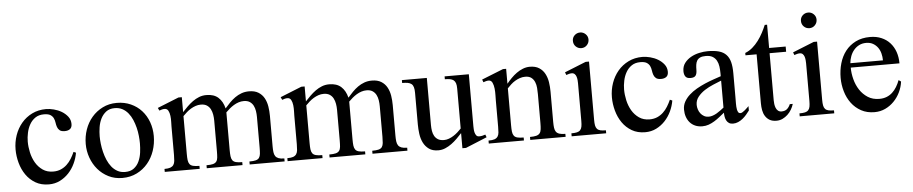

<svg xmlns="http://www.w3.org/2000/svg" viewBox="-35 -696 4345 914"><g transform="rotate(-5 2137.0 -239.0)"><path d="M310.1 -127.9Q305.7 -101.6 293.9 -76.7Q282.2 -51.8 263.9 -32.2Q245.6 -12.7 221.7 -0.7Q197.8 11.2 168.9 11.2Q132.3 11.2 105.2 -4.6Q78.1 -20.5 60.3 -46.1Q42.5 -71.8 33.7 -103.8Q24.9 -135.7 24.9 -168Q24.9 -203.1 36.1 -235.6Q47.4 -268.1 68.4 -293Q89.4 -317.9 119.1 -332.5Q148.9 -347.2 186 -347.2Q203.1 -347.2 223.1 -342Q243.2 -336.9 260.3 -326.7Q277.3 -316.4 289.1 -301.3Q300.8 -286.1 300.8 -266.1Q300.8 -249.5 291.3 -242.2Q281.7 -234.9 266.1 -234.9Q249.5 -234.9 241.7 -241.5Q233.9 -248 230.5 -257.8Q227.1 -267.6 225.6 -279.1Q224.1 -290.5 219.5 -300.3Q214.8 -310.1 204.6 -316.7Q194.3 -323.2 173.8 -323.2Q149.4 -323.2 132.6 -311.8Q115.7 -300.3 105.5 -282.2Q95.2 -264.2 90.6 -242.4Q85.9 -220.7 85.9 -200.2Q85.9 -175.3 91.8 -148.4Q97.7 -121.6 110.8 -99.1Q124 -76.7 144.8 -62.3Q165.5 -47.9 194.8 -47.9Q215.3 -47.9 231.4 -54.9Q247.6 -62 260 -73.7Q272.5 -85.4 282 -100.8Q291.5 -116.2 298.8 -132.8Z M686 -174.8Q686 -138.2 674.6 -104.5Q663.1 -70.8 641.6 -45.2Q620.1 -19.5 589.4 -4.2Q558.6 11.2 520 11.2Q483.4 11.2 453.9 -3.7Q424.3 -18.6 403.6 -43Q382.8 -67.4 371.3 -99.1Q359.9 -130.9 359.9 -165Q359.9 -200.7 371.3 -233.6Q382.8 -266.6 404.3 -291.7Q425.8 -316.9 456.1 -332Q486.3 -347.2 523.9 -347.2Q560.5 -347.2 590.6 -333.7Q620.6 -320.3 641.8 -296.9Q663.1 -273.4 674.6 -241.9Q686 -210.4 686 -174.8ZM617.2 -146Q617.2 -162.1 615.2 -181.6Q613.3 -201.2 608.4 -220.9Q603.5 -240.7 595.7 -259Q587.9 -277.3 576.2 -291.7Q564.5 -306.2 548.6 -314.7Q532.7 -323.2 511.7 -323.2Q486.8 -323.2 470.7 -310.8Q454.6 -298.3 445.3 -279.5Q436 -260.7 432.6 -238.3Q429.2 -215.8 429.2 -195.8Q429.2 -179.7 431.4 -160.2Q433.6 -140.6 438.5 -120.6Q443.4 -100.6 451.4 -81.8Q459.5 -63 471.2 -48.3Q482.9 -33.7 498.8 -24.9Q514.6 -16.1 535.2 -16.1Q561.5 -16.1 577.6 -28.6Q593.8 -41 602.5 -60.3Q611.3 -79.6 614.3 -102.5Q617.2 -125.5 617.2 -146Z M1128.9 0V-14.2Q1148.4 -14.2 1159.4 -17.1Q1170.4 -20 1175.5 -27.3Q1180.7 -34.7 1181.9 -46.6Q1183.1 -58.6 1183.1 -76.2V-222.2Q1183.1 -236.3 1180.9 -250.7Q1178.7 -265.1 1172.6 -276.9Q1166.5 -288.6 1155.5 -295.9Q1144.5 -303.2 1127 -303.2Q1114.3 -303.2 1102.3 -299.3Q1090.3 -295.4 1079.3 -288.8Q1068.4 -282.2 1058.6 -273.9Q1048.8 -265.6 1040 -256.8V-76.2Q1040 -58.6 1041.5 -46.6Q1043 -34.7 1048.3 -27.3Q1053.7 -20 1064.7 -17.1Q1075.7 -14.2 1094.7 -14.2V0H923.8V-14.2Q943.8 -14.2 954.8 -17.1Q965.8 -20 971.2 -27.1Q976.6 -34.2 977.8 -46.1Q979 -58.1 979 -76.2V-222.2Q979 -236.8 976.6 -251.5Q974.1 -266.1 968 -277.8Q961.9 -289.6 950.7 -296.9Q939.5 -304.2 921.9 -304.2Q908.7 -304.2 896.7 -300Q884.8 -295.9 873.8 -289.3Q862.8 -282.7 853.3 -274.2Q843.8 -265.6 835 -256.8V-76.2Q835 -58.6 836.4 -46.6Q837.9 -34.7 843.3 -27.3Q848.6 -20 859.9 -17.1Q871.1 -14.2 890.1 -14.2V0H723.1V-14.2Q741.2 -14.2 751.2 -17.8Q761.2 -21.5 766.4 -29.1Q771.5 -36.6 772.7 -48.3Q773.9 -60.1 773.9 -76.2V-212.9Q773.9 -220.2 774.4 -234.6Q774.9 -249 773.2 -263.4Q771.5 -277.8 765.9 -288.3Q760.3 -298.8 748 -298.8Q741.7 -298.8 735.4 -297.1Q729 -295.4 723.1 -293L716.8 -306.2L818.8 -347.2H835V-275.9Q846.7 -288.6 859.6 -301.3Q872.6 -314 886.7 -324.2Q900.9 -334.5 917 -340.8Q933.1 -347.2 952.1 -347.2Q988.3 -347.2 1009 -328.4Q1029.8 -309.6 1038.1 -275.9Q1049.8 -289.6 1062.3 -302.2Q1074.7 -314.9 1088.9 -325Q1103 -335 1119.6 -341.1Q1136.2 -347.2 1155.8 -347.2Q1183.1 -347.2 1200.7 -336.2Q1218.3 -325.2 1228 -307.6Q1237.8 -290 1241.5 -267.6Q1245.1 -245.1 1245.1 -222.2V-76.2Q1245.1 -60.5 1246.6 -48.8Q1248 -37.1 1253.2 -29.5Q1258.3 -22 1268.3 -18.1Q1278.3 -14.2 1295.9 -14.2V0Z M1715.8 0V-14.2Q1735.4 -14.2 1746.3 -17.1Q1757.3 -20 1762.5 -27.3Q1767.6 -34.7 1768.8 -46.6Q1770 -58.6 1770 -76.2V-222.2Q1770 -236.3 1767.8 -250.7Q1765.6 -265.1 1759.5 -276.9Q1753.4 -288.6 1742.4 -295.9Q1731.4 -303.2 1713.9 -303.2Q1701.2 -303.2 1689.2 -299.3Q1677.2 -295.4 1666.3 -288.8Q1655.3 -282.2 1645.5 -273.9Q1635.7 -265.6 1627 -256.8V-76.2Q1627 -58.6 1628.4 -46.6Q1629.9 -34.7 1635.3 -27.3Q1640.6 -20 1651.6 -17.1Q1662.6 -14.2 1681.6 -14.2V0H1510.7V-14.2Q1530.8 -14.2 1541.7 -17.1Q1552.7 -20 1558.1 -27.1Q1563.5 -34.2 1564.7 -46.1Q1565.9 -58.1 1565.9 -76.2V-222.2Q1565.9 -236.8 1563.5 -251.5Q1561 -266.1 1554.9 -277.8Q1548.8 -289.6 1537.6 -296.9Q1526.4 -304.2 1508.8 -304.2Q1495.6 -304.2 1483.6 -300Q1471.7 -295.9 1460.7 -289.3Q1449.7 -282.7 1440.2 -274.2Q1430.7 -265.6 1421.9 -256.8V-76.2Q1421.9 -58.6 1423.3 -46.6Q1424.8 -34.7 1430.2 -27.3Q1435.5 -20 1446.8 -17.1Q1458 -14.2 1477.1 -14.2V0H1310.1V-14.2Q1328.1 -14.2 1338.1 -17.8Q1348.1 -21.5 1353.3 -29.1Q1358.4 -36.6 1359.6 -48.3Q1360.8 -60.1 1360.8 -76.2V-212.9Q1360.8 -220.2 1361.3 -234.6Q1361.8 -249 1360.1 -263.4Q1358.4 -277.8 1352.8 -288.3Q1347.2 -298.8 1335 -298.8Q1328.6 -298.8 1322.3 -297.1Q1315.9 -295.4 1310.1 -293L1303.7 -306.2L1405.8 -347.2H1421.9V-275.9Q1433.6 -288.6 1446.5 -301.3Q1459.5 -314 1473.6 -324.2Q1487.8 -334.5 1503.9 -340.8Q1520 -347.2 1539.1 -347.2Q1575.2 -347.2 1595.9 -328.4Q1616.7 -309.6 1625 -275.9Q1636.7 -289.6 1649.2 -302.2Q1661.6 -314.9 1675.8 -325Q1689.9 -335 1706.5 -341.1Q1723.1 -347.2 1742.7 -347.2Q1770 -347.2 1787.6 -336.2Q1805.2 -325.2 1814.9 -307.6Q1824.7 -290 1828.4 -267.6Q1832 -245.1 1832 -222.2V-76.2Q1832 -60.5 1833.5 -48.8Q1835 -37.1 1840.1 -29.5Q1845.2 -22 1855.2 -18.1Q1865.2 -14.2 1882.8 -14.2V0Z M2161.6 11.2H2144.5V-61Q2133.3 -48.8 2120.6 -36.1Q2107.9 -23.4 2093.5 -12.9Q2079.1 -2.4 2063.2 4.4Q2047.4 11.2 2029.8 11.2Q2002.4 11.2 1985.4 -1Q1968.3 -13.2 1958.7 -32.2Q1949.2 -51.3 1946 -74.7Q1942.9 -98.1 1942.9 -120.1V-271Q1942.9 -287.6 1939.9 -297.9Q1937 -308.1 1930.2 -313.7Q1923.3 -319.3 1912.4 -321.3Q1901.4 -323.2 1885.7 -323.2V-336.9H2004.9V-111.8Q2004.9 -97.2 2007.1 -83.5Q2009.3 -69.8 2015.4 -59.1Q2021.5 -48.3 2032.5 -41.7Q2043.5 -35.2 2060.5 -35.2Q2072.8 -35.2 2084.5 -39.6Q2096.2 -43.9 2106.9 -50.8Q2117.7 -57.6 2127.2 -66.2Q2136.7 -74.7 2144.5 -83V-273.9Q2144.5 -289.6 2141.4 -299.1Q2138.2 -308.6 2131.6 -314Q2125 -319.3 2114.5 -321.3Q2104 -323.2 2089.8 -323.2V-336.9H2205.6V-88.9Q2205.6 -83.5 2206.1 -74.7Q2206.5 -65.9 2208.7 -57.9Q2210.9 -49.8 2215.6 -43.9Q2220.2 -38.1 2228.5 -38.1Q2243.7 -38.1 2258.8 -43.9L2263.7 -30.8Z M2469.7 0V-14.2Q2488.8 -14.2 2499.8 -17.1Q2510.7 -20 2516.4 -27.1Q2522 -34.2 2523.4 -46.1Q2524.9 -58.1 2524.9 -76.2V-213.9Q2524.9 -228 2523.7 -243.7Q2522.5 -259.3 2517.1 -272.2Q2511.7 -285.2 2501 -293.5Q2490.2 -301.8 2471.7 -301.8Q2458.5 -301.8 2446.3 -297.6Q2434.1 -293.5 2423.1 -286.9Q2412.1 -280.3 2402.6 -271.5Q2393.1 -262.7 2384.8 -253.9V-76.2Q2384.8 -58.6 2386.2 -46.6Q2387.7 -34.7 2393.1 -27.3Q2398.4 -20 2409.4 -17.1Q2420.4 -14.2 2439.5 -14.2V0H2271.5V-14.2Q2290 -14.2 2300.3 -17.8Q2310.5 -21.5 2315.7 -29.1Q2320.8 -36.6 2321.8 -48.3Q2322.8 -60.1 2322.8 -76.2V-202.1Q2322.8 -210 2323.2 -226.1Q2323.7 -242.2 2322 -258.3Q2320.3 -274.4 2314.7 -286.6Q2309.1 -298.8 2296.9 -298.8Q2290.5 -298.8 2284.2 -297.1Q2277.8 -295.4 2271.5 -293L2266.6 -306.2L2369.6 -347.2H2384.8V-275.9Q2395 -288.6 2407.5 -301.3Q2419.9 -314 2434.1 -324.2Q2448.2 -334.5 2464.4 -340.8Q2480.5 -347.2 2497.6 -347.2Q2524.9 -347.2 2542.2 -335.9Q2559.6 -324.7 2569.3 -306.4Q2579.1 -288.1 2582.5 -265.6Q2585.9 -243.2 2585.9 -220.2V-76.2Q2585.9 -60.1 2587.4 -48.3Q2588.9 -36.6 2594 -29.1Q2599.1 -21.5 2609.9 -17.8Q2620.6 -14.2 2638.7 -14.2V0Z M2787.6 -452.1Q2787.6 -436.5 2776.9 -425.3Q2766.1 -414.1 2750.5 -414.1Q2734.9 -414.1 2723.9 -424.8Q2712.9 -435.5 2712.9 -452.1Q2712.9 -467.8 2723.9 -478.3Q2734.9 -488.8 2750.5 -488.8Q2765.6 -488.8 2776.6 -478Q2787.6 -467.3 2787.6 -452.1ZM2667.5 0V-14.2Q2684.1 -14.2 2694.3 -16.6Q2704.6 -19 2710.2 -25.4Q2715.8 -31.7 2717.8 -42.2Q2719.7 -52.7 2719.7 -68.8V-249Q2719.7 -255.4 2719 -263.9Q2718.3 -272.5 2715.8 -280.3Q2713.4 -288.1 2708 -293.5Q2702.6 -298.8 2693.8 -298.8Q2687.5 -298.8 2680.9 -297.1Q2674.3 -295.4 2667.5 -293L2662.6 -306.2L2764.6 -347.2H2780.8V-68.8Q2780.8 -52.7 2782.7 -42.2Q2784.7 -31.7 2790.3 -25.4Q2795.9 -19 2805.9 -16.6Q2815.9 -14.2 2832.5 -14.2V0Z M3159.7 -127.9Q3155.3 -101.6 3143.6 -76.7Q3131.8 -51.8 3113.5 -32.2Q3095.2 -12.7 3071.3 -0.7Q3047.4 11.2 3018.6 11.2Q2981.9 11.2 2954.8 -4.6Q2927.7 -20.5 2909.9 -46.1Q2892.1 -71.8 2883.3 -103.8Q2874.5 -135.7 2874.5 -168Q2874.5 -203.1 2885.7 -235.6Q2897 -268.1 2918 -293Q2939 -317.9 2968.8 -332.5Q2998.5 -347.2 3035.6 -347.2Q3052.7 -347.2 3072.8 -342Q3092.8 -336.9 3109.9 -326.7Q3127 -316.4 3138.7 -301.3Q3150.4 -286.1 3150.4 -266.1Q3150.4 -249.5 3140.9 -242.2Q3131.3 -234.9 3115.7 -234.9Q3099.1 -234.9 3091.3 -241.5Q3083.5 -248 3080.1 -257.8Q3076.7 -267.6 3075.2 -279.1Q3073.7 -290.5 3069.1 -300.3Q3064.5 -310.1 3054.2 -316.7Q3043.9 -323.2 3023.4 -323.2Q2999 -323.2 2982.2 -311.8Q2965.3 -300.3 2955.1 -282.2Q2944.8 -264.2 2940.2 -242.4Q2935.5 -220.7 2935.5 -200.2Q2935.5 -175.3 2941.4 -148.4Q2947.3 -121.6 2960.4 -99.1Q2973.6 -76.7 2994.4 -62.3Q3015.1 -47.9 3044.4 -47.9Q3064.9 -47.9 3081.1 -54.9Q3097.2 -62 3109.6 -73.7Q3122.1 -85.4 3131.6 -100.8Q3141.1 -116.2 3148.4 -132.8Z M3518.6 -48.8Q3511.7 -39.6 3503.2 -29.5Q3494.6 -19.5 3484.6 -11.5Q3474.6 -3.4 3462.9 1.7Q3451.2 6.8 3438.5 6.8Q3426.8 6.8 3419.2 2Q3411.6 -2.9 3407.2 -11Q3402.8 -19 3401.1 -28.8Q3399.4 -38.6 3399.4 -48.8Q3387.2 -39.1 3375 -29.3Q3362.8 -19.5 3349.6 -11.5Q3336.4 -3.4 3322.3 1.7Q3308.1 6.8 3291.5 6.8Q3272.5 6.8 3257.6 0.2Q3242.7 -6.3 3232.4 -18.1Q3222.2 -29.8 3216.8 -45.7Q3211.4 -61.5 3211.4 -80.1Q3211.4 -100.6 3220.9 -117.7Q3230.5 -134.8 3246.1 -148.9Q3261.7 -163.1 3281.7 -174.6Q3301.8 -186 3322.8 -195.1Q3343.8 -204.1 3363.8 -210.9Q3383.8 -217.8 3399.4 -223.1V-236.8Q3399.4 -253.9 3397.2 -269.8Q3395 -285.6 3388.2 -298.1Q3381.3 -310.5 3369.1 -317.9Q3356.9 -325.2 3336.4 -325.2Q3319.8 -325.2 3309.8 -320.6Q3299.8 -315.9 3294.7 -307.4Q3289.6 -298.8 3288.1 -287.4Q3286.6 -275.9 3286.6 -262.2Q3286.6 -245.6 3280.3 -236.3Q3273.9 -227.1 3255.4 -227.1Q3238.3 -227.1 3231.4 -236.8Q3224.6 -246.6 3224.6 -262.2Q3224.6 -285.2 3236.8 -301.3Q3249 -317.4 3267.3 -327.6Q3285.6 -337.9 3307.1 -342.5Q3328.6 -347.2 3347.7 -347.2Q3379.4 -347.2 3401.1 -341.1Q3422.9 -335 3436 -321Q3449.2 -307.1 3454.8 -285.4Q3460.4 -263.7 3460.4 -231.9V-117.2Q3460.4 -103 3460.2 -87.4Q3460 -71.8 3462.4 -58.1Q3463.9 -51.3 3467 -45.7Q3470.2 -40 3478.5 -40Q3482.9 -40 3488.5 -43.7Q3494.1 -47.4 3500 -52.2Q3505.9 -57.1 3511 -62.3Q3516.1 -67.4 3518.6 -69.8ZM3399.4 -202.1Q3382.8 -195.3 3360.8 -186.3Q3338.9 -177.2 3319.6 -164.8Q3300.3 -152.3 3286.9 -135.7Q3273.4 -119.1 3273.4 -97.2Q3273.4 -86.4 3276.9 -75.4Q3280.3 -64.5 3287.1 -55.7Q3293.9 -46.9 3303.7 -41.5Q3313.5 -36.1 3325.7 -36.1Q3335.4 -36.1 3345.5 -39.6Q3355.5 -43 3365 -48.6Q3374.5 -54.2 3383.3 -60.8Q3392.1 -67.4 3399.4 -73.2Z M3729.5 -62Q3725.6 -48.3 3717.8 -35.2Q3710 -22 3699 -11.7Q3688 -1.5 3674.6 4.9Q3661.1 11.2 3645.5 11.2Q3626 11.2 3613 3.7Q3600.1 -3.9 3592.3 -16.4Q3584.5 -28.8 3581.5 -44.9Q3578.6 -61 3578.6 -78.1V-312H3525.4V-323.2Q3544.4 -330.6 3560.3 -344.2Q3576.2 -357.9 3589.1 -375.2Q3602.1 -392.6 3612.1 -411.6Q3622.1 -430.7 3629.4 -448.2H3640.6V-336.9H3719.7V-312H3640.6V-86.9Q3640.6 -78.6 3641.8 -68.8Q3643.1 -59.1 3646.5 -50.5Q3649.9 -42 3656.5 -36.4Q3663.1 -30.8 3673.3 -30.8Q3689.9 -30.8 3699.7 -39.3Q3709.5 -47.9 3715.3 -62Z M3877.4 -452.1Q3877.4 -436.5 3866.7 -425.3Q3856 -414.1 3840.3 -414.1Q3824.7 -414.1 3813.7 -424.8Q3802.7 -435.5 3802.7 -452.1Q3802.7 -467.8 3813.7 -478.3Q3824.7 -488.8 3840.3 -488.8Q3855.5 -488.8 3866.5 -478Q3877.4 -467.3 3877.4 -452.1ZM3757.3 0V-14.2Q3773.9 -14.2 3784.2 -16.6Q3794.4 -19 3800 -25.4Q3805.7 -31.7 3807.6 -42.2Q3809.6 -52.7 3809.6 -68.8V-249Q3809.6 -255.4 3808.8 -263.9Q3808.1 -272.5 3805.7 -280.3Q3803.2 -288.1 3797.9 -293.5Q3792.5 -298.8 3783.7 -298.8Q3777.3 -298.8 3770.8 -297.1Q3764.2 -295.4 3757.3 -293L3752.4 -306.2L3854.5 -347.2H3870.6V-68.8Q3870.6 -52.7 3872.6 -42.2Q3874.5 -31.7 3880.1 -25.4Q3885.7 -19 3895.8 -16.6Q3905.8 -14.2 3922.4 -14.2V0Z M4252.4 -123Q4249 -96.7 4237.3 -72.5Q4225.6 -48.3 4207.5 -29.8Q4189.5 -11.2 4165.8 0Q4142.1 11.2 4114.3 11.2Q4078.1 11.2 4050.5 -3.9Q4022.9 -19 4004.4 -43.9Q3985.8 -68.8 3976.6 -100.6Q3967.3 -132.3 3967.3 -165Q3967.3 -201.7 3976.8 -234.6Q3986.3 -267.6 4005.6 -292.5Q4024.9 -317.4 4054.4 -332.3Q4084 -347.2 4123.5 -347.2Q4153.8 -347.2 4177.7 -336.9Q4201.7 -326.7 4218.3 -308.3Q4234.9 -290 4243.7 -264.9Q4252.4 -239.7 4252.4 -210H4019.5Q4019.5 -182.6 4026.9 -154.3Q4034.2 -126 4049.3 -102.8Q4064.5 -79.6 4087.6 -64.7Q4110.8 -49.8 4142.6 -49.8Q4162.1 -49.8 4177.5 -55.9Q4192.9 -62 4204.8 -73Q4216.8 -84 4225.8 -98.9Q4234.9 -113.8 4241.2 -130.9ZM4175.3 -231Q4175.3 -248 4171.1 -264.2Q4167 -280.3 4158 -292.7Q4148.9 -305.2 4135.3 -313Q4121.6 -320.8 4102.5 -320.8Q4083.5 -320.8 4068.8 -313.2Q4054.2 -305.7 4043.7 -293.2Q4033.2 -280.8 4027.1 -264.4Q4021 -248 4019.5 -231Z"/></g></svg>

Font: Scheherazade Urdu
Style: Regular
Weight: 400
Designer: SIL International
Foundry: SIL International
Version: Version 1.005 (build 117/117)